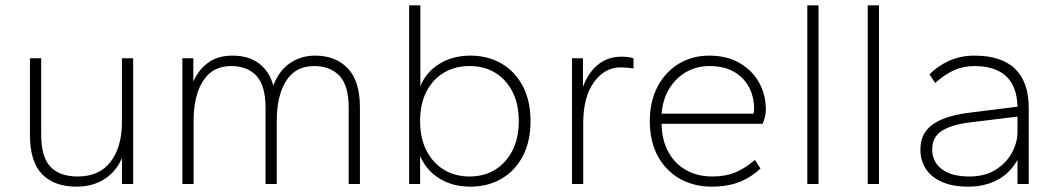

<svg xmlns="http://www.w3.org/2000/svg" viewBox="-20 -688 3959 718"><path d="M266 10Q183 10 137.5 -36.5Q92 -83 92 -183V-470H134V-185Q134 -102 168 -65Q202 -28 271 -28Q352 -28 394 -83.5Q436 -139 436 -232V-470H478V0H436V-97Q415 -47 371 -18.5Q327 10 266 10Z M662 0V-470H703V-383Q723 -428 759 -454Q795 -480 849 -480Q911 -480 949.5 -450Q988 -420 1002 -368Q1024 -425 1065 -452.5Q1106 -480 1159 -480Q1234 -480 1280 -433Q1326 -386 1326 -286V0H1284V-285Q1284 -368 1249.5 -404.5Q1215 -441 1155 -441Q1085 -441 1050 -385.5Q1015 -330 1015 -237V0H973V-285Q973 -368 939 -404.5Q905 -441 844 -441Q775 -441 739.5 -385.5Q704 -330 704 -237V0Z M1739 10Q1672 10 1622.5 -21Q1573 -52 1551 -105V0H1510V-668H1552V-366Q1574 -419 1623.5 -449.5Q1673 -480 1739 -480Q1805 -480 1856 -450Q1907 -420 1935.5 -365Q1964 -310 1964 -235Q1964 -160 1935.5 -105Q1907 -50 1856 -20Q1805 10 1739 10ZM1736 -28Q1790 -28 1831 -53Q1872 -78 1896 -124.5Q1920 -171 1920 -235Q1920 -300 1896 -346Q1872 -392 1831 -416.5Q1790 -441 1736 -441Q1682 -441 1640.5 -416.5Q1599 -392 1575 -346Q1551 -300 1551 -235Q1551 -171 1575 -124.5Q1599 -78 1640.5 -53Q1682 -28 1736 -28Z M2119 0V-470H2160V-363Q2180 -417 2216.5 -446.5Q2253 -476 2303 -476Q2317 -476 2329 -474.5Q2341 -473 2349 -470V-432Q2337 -434 2325 -435Q2313 -436 2301 -436Q2241 -436 2201 -380.5Q2161 -325 2161 -227V0Z M2642 10Q2574 10 2521.5 -20Q2469 -50 2439.5 -105Q2410 -160 2410 -235Q2410 -310 2439.5 -365Q2469 -420 2519 -450Q2569 -480 2632 -480Q2699 -480 2746.5 -452Q2794 -424 2819 -378.5Q2844 -333 2844 -278Q2844 -264 2840 -249Q2836 -234 2832 -225H2454Q2455 -164 2479.5 -119.5Q2504 -75 2546.5 -51.5Q2589 -28 2644 -28Q2694 -28 2731.5 -44Q2769 -60 2803 -90L2824 -58Q2788 -24 2744 -7Q2700 10 2642 10ZM2454 -263H2797Q2799 -266 2799.5 -271Q2800 -276 2800 -280Q2800 -327 2780.5 -363Q2761 -399 2724 -420Q2687 -441 2632 -441Q2587 -441 2548.5 -420Q2510 -399 2484.5 -359.5Q2459 -320 2454 -263Z M2999 0V-668H3041V0Z M3225 0V-668H3267V0Z M3601 10Q3544 10 3504 -7Q3464 -24 3443 -55.5Q3422 -87 3422 -128Q3422 -171 3443 -198.5Q3464 -226 3504.5 -242.5Q3545 -259 3601 -266L3785 -289Q3783 -366 3742 -403.5Q3701 -441 3624 -441Q3583 -441 3549 -426Q3515 -411 3477 -378L3456 -410Q3486 -441 3529 -460.5Q3572 -480 3624 -480Q3726 -480 3776.5 -430Q3827 -380 3827 -286V0H3785V-90Q3757 -40 3709.5 -15Q3662 10 3601 10ZM3605 -28Q3663 -28 3703 -53Q3743 -78 3764 -116.5Q3785 -155 3785 -195V-252L3606 -230Q3539 -222 3502.5 -199Q3466 -176 3466 -129Q3466 -83 3502 -55.5Q3538 -28 3605 -28Z"/></svg>

Font: Gantari ExtraLight
Style: Regular
Weight: 250
Designer: Anugrah Pasau
Foundry: Lafontype
Version: Version 1.000